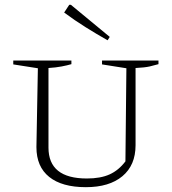

<svg xmlns="http://www.w3.org/2000/svg" viewBox="-20 -769 714 796"><path d="M336 7Q237 7 184 -35.5Q131 -78 131 -159L137 -486L35 -502V-518H276V-503Q259 -498 235.5 -493.5Q212 -489 181 -487V-157Q181 -29 340 -29Q397 -29 434.5 -46Q472 -63 500 -100L504 -486L403 -502V-518H637V-503Q620 -498 600.5 -493.5Q581 -489 542 -487V-167Q542 -84 487.5 -38.5Q433 7 336 7ZM426 -602Q380 -628 334.5 -656.5Q289 -685 246 -717L267 -749H274L435 -616Z"/></svg>

Font: Piazzolla SC ExtraLight
Style: Regular
Weight: 200
Designer: Juan Pablo del Peral
Foundry: Huerta Tipografica
Version: Version 1.330